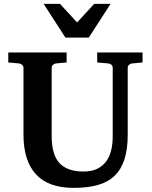

<svg xmlns="http://www.w3.org/2000/svg" viewBox="-20 -937 769 974"><path d="M649.9 -615.2Q641.6 -614.3 634.8 -608.4Q627.9 -602.5 627.9 -592.8V-253.9Q627.9 -180.2 611.3 -128.7Q594.7 -77.1 561 -44.9Q527.3 -12.7 475.8 1.7Q424.3 16.1 354 16.1Q225.1 16.1 162.1 -53Q99.1 -122.1 99.1 -253.9V-592.8Q99.1 -602.5 92 -608.4Q85 -614.3 76.2 -615.2L22 -620.1V-670.9H317.9V-620.1L264.2 -615.2Q255.9 -614.3 249 -608.4Q242.2 -602.5 242.2 -592.8V-246.1Q242.2 -152.3 281.7 -109.6Q321.3 -66.9 403.8 -66.9Q443.4 -66.9 471.2 -79.8Q499 -92.8 517.1 -116.2Q535.2 -139.6 543.5 -172.6Q551.8 -205.6 551.8 -246.1V-592.8Q551.8 -602.5 545.4 -608.4Q539.1 -614.3 529.8 -615.2L473.1 -620.1V-670.9H703.1V-620.1ZM430.2 -746.1H312L201.2 -917.5H284.2L371.1 -823.2L458 -917.5H541Z"/></svg>

Font: Charis SIL Am
Style: Bold
Weight: 700
Foundry: SIL International
Version: Version 5.000